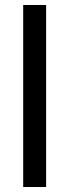

<svg xmlns="http://www.w3.org/2000/svg" viewBox="-20 -750 278 770"><path d="M73 0V-730H165V0Z"/></svg>

Font: MuseoModerno Thin
Style: Regular
Weight: 400
Version: Version 1.003